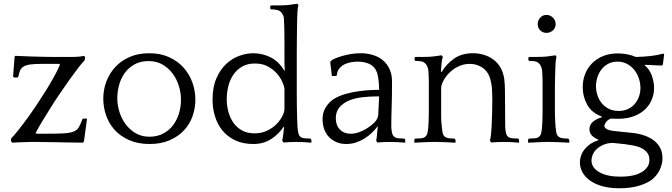

<svg xmlns="http://www.w3.org/2000/svg" viewBox="-20 -760 3597 1028"><path d="M50 -350 58 -455 61 -461Q105 -459 148.5 -457.5Q192 -456 228.5 -455.5Q265 -455 291.5 -455Q318 -455 327 -455H372Q381 -455 399.5 -456.5Q418 -458 430 -461L436 -453L433 -437Q420 -424 399.5 -397.5Q379 -371 354.5 -336.5Q330 -302 303 -262.5Q276 -223 251.5 -184Q227 -145 205.5 -109.5Q184 -74 171 -48L175 -44H226Q286 -44 320.5 -46Q355 -48 374 -55.5Q393 -63 402 -78.5Q411 -94 421 -121L424 -125H446L430 -6L425 4Q422 4 404.5 3.5Q387 3 362 3Q337 3 307.5 2Q278 1 252 1Q226 1 206 0.5Q186 0 180 0H148Q140 0 126.5 0.5Q113 1 98 1.5Q83 2 69 2.5Q55 3 46 4L39 -4V-18Q53 -32 75.5 -60Q98 -88 124 -123.5Q150 -159 177 -199.5Q204 -240 228.5 -279.5Q253 -319 272 -354Q291 -389 301 -414L297 -418H202Q163 -418 140 -414.5Q117 -411 104.5 -402.5Q92 -394 87 -381Q82 -368 78 -349L74 -345H57Z M779 -475Q838 -475 884 -454.5Q930 -434 961.5 -399.5Q993 -365 1009.5 -320Q1026 -275 1026 -227Q1026 -181 1011 -138Q996 -95 965 -62Q934 -29 888 -9Q842 11 781 11Q718 11 671 -10Q624 -31 593.5 -65Q563 -99 548 -142.5Q533 -186 533 -232Q533 -281 550 -325Q567 -369 598.5 -402.5Q630 -436 675.5 -455.5Q721 -475 779 -475ZM780 -28Q822 -28 854 -45Q886 -62 907 -90Q928 -118 938.5 -153.5Q949 -189 949 -227Q949 -263 937.5 -300Q926 -337 904 -366.5Q882 -396 850 -414.5Q818 -433 776 -433Q732 -433 700.5 -415.5Q669 -398 648.5 -370Q628 -342 618 -306Q608 -270 608 -234Q608 -197 619.5 -160.5Q631 -124 653 -94.5Q675 -65 707 -46.5Q739 -28 780 -28Z M1491 -7Q1494 -18 1496.5 -40Q1499 -62 1501 -79L1500 -83Q1472 -41 1431 -15Q1390 11 1337 11Q1280 11 1238.5 -9Q1197 -29 1170.5 -62Q1144 -95 1131 -137.5Q1118 -180 1118 -226Q1118 -294 1139 -341.5Q1160 -389 1192 -418.5Q1224 -448 1262.5 -461.5Q1301 -475 1336 -475Q1384 -475 1428 -453.5Q1472 -432 1503 -381L1505 -385Q1503 -408 1503 -429.5Q1503 -451 1503 -474Q1503 -515 1503 -543.5Q1503 -572 1502.5 -593Q1502 -614 1501.5 -630Q1501 -646 1500 -662Q1499 -673 1494.5 -681Q1490 -689 1487 -693Q1477 -704 1462 -707Q1447 -710 1431 -710L1427 -714V-727L1431 -731H1449Q1466 -731 1492 -731.5Q1518 -732 1537 -735L1572 -740L1578 -731Q1576 -727 1574.5 -716.5Q1573 -706 1572.5 -694Q1572 -682 1571.5 -671Q1571 -660 1571 -654Q1571 -638 1570.5 -624Q1570 -610 1570 -591Q1570 -572 1569.5 -545Q1569 -518 1569 -476V-258Q1569 -216 1569.5 -189Q1570 -162 1570.5 -143Q1571 -124 1571.5 -110Q1572 -96 1573 -78Q1575 -55 1578 -44.5Q1581 -34 1587 -29Q1596 -21 1611 -19.5Q1626 -18 1642 -18L1646 -14L1648 0L1646 4Q1628 2 1607.5 1Q1587 0 1566 0Q1529 0 1498 3ZM1194 -228Q1194 -194 1203 -161Q1212 -128 1230 -102.5Q1248 -77 1276 -61.5Q1304 -46 1343 -46Q1380 -46 1409.5 -60Q1439 -74 1459 -94Q1479 -114 1490.5 -136Q1502 -158 1503 -174V-285Q1501 -301 1490.5 -324Q1480 -347 1460.5 -368.5Q1441 -390 1412.5 -405Q1384 -420 1345 -420Q1305 -420 1276.5 -403.5Q1248 -387 1229.5 -360Q1211 -333 1202.5 -298.5Q1194 -264 1194 -228Z M1994 -7Q1997 -18 1998.5 -40Q2000 -62 2003 -81L2002 -84Q1989 -66 1971 -49Q1953 -32 1931.5 -18.5Q1910 -5 1885.5 3Q1861 11 1834 11Q1803 11 1779 0Q1755 -11 1739 -29Q1723 -47 1715 -71Q1707 -95 1707 -121Q1707 -158 1724 -185.5Q1741 -213 1769 -231Q1795 -247 1830.5 -257Q1866 -267 1899.5 -271.5Q1933 -276 1960 -277.5Q1987 -279 1996 -279H2010Q2009 -316 2006 -337.5Q2003 -359 1998 -373Q1987 -403 1960 -416.5Q1933 -430 1895 -430Q1879 -430 1860.5 -427Q1842 -424 1825.5 -416Q1809 -408 1797 -393.5Q1785 -379 1783 -356L1779 -353H1757L1748 -427L1751 -433Q1756 -439 1772 -446Q1788 -453 1809.5 -459.5Q1831 -466 1857.5 -470.5Q1884 -475 1910 -475Q1946 -475 1977 -465.5Q2008 -456 2030.5 -437Q2053 -418 2066 -389.5Q2079 -361 2079 -323Q2079 -281 2078.5 -248.5Q2078 -216 2077 -188.5Q2076 -161 2075.5 -134.5Q2075 -108 2075 -78Q2077 -55 2080 -44.5Q2083 -34 2090 -29Q2098 -21 2113.5 -19.5Q2129 -18 2145 -18L2149 -14L2150 0L2149 4Q2131 2 2110 1Q2089 0 2069 0Q2031 0 2000 3ZM1994 -115Q1997 -120 2000.5 -127Q2004 -134 2005 -144L2010 -244H2001Q1961 -244 1921 -239.5Q1881 -235 1849.5 -222Q1818 -209 1798 -186Q1778 -163 1778 -127Q1778 -89 1800 -66.5Q1822 -44 1857 -44Q1878 -44 1899 -51Q1920 -58 1938.5 -69Q1957 -80 1971.5 -92Q1986 -104 1994 -115Z M2344 -374Q2370 -417 2411 -446Q2452 -475 2513 -475Q2541 -475 2569 -467Q2597 -459 2620.5 -442Q2644 -425 2659.5 -398.5Q2675 -372 2680 -336Q2683 -310 2683.5 -281Q2684 -252 2684 -223Q2684 -187 2684.5 -150.5Q2685 -114 2685 -78Q2687 -55 2690 -44.5Q2693 -34 2699 -29Q2708 -21 2723.5 -19.5Q2739 -18 2755 -18L2758 -14L2760 0L2758 4Q2741 2 2720 1Q2699 0 2679 0Q2641 0 2610 3L2603 -7Q2607 -20 2609 -41Q2611 -62 2612 -78Q2614 -120 2615 -160.5Q2616 -201 2616 -228Q2616 -251 2614.5 -278Q2613 -305 2608 -325Q2598 -372 2567 -395Q2536 -418 2495 -418Q2462 -418 2433.5 -404Q2405 -390 2385 -369.5Q2365 -349 2353.5 -326.5Q2342 -304 2342 -288V-175Q2342 -153 2342 -139Q2342 -125 2342.5 -115Q2343 -105 2344 -96.5Q2345 -88 2346 -78Q2348 -57 2350.5 -46.5Q2353 -36 2361 -29Q2369 -22 2383.5 -20Q2398 -18 2413 -18L2418 -13L2420 0L2418 4Q2411 4 2397 3Q2383 2 2367 1.5Q2351 1 2337 0.5Q2323 0 2316 0H2302Q2295 0 2280.5 0.5Q2266 1 2250.5 1.5Q2235 2 2220.5 3Q2206 4 2199 4L2198 0L2199 -14L2203 -18Q2219 -18 2234.5 -19.5Q2250 -21 2258 -29Q2266 -36 2268.5 -47Q2271 -58 2273 -78Q2274 -94 2275 -110.5Q2276 -127 2276 -163V-286Q2276 -307 2276 -321.5Q2276 -336 2275.5 -347Q2275 -358 2274.5 -367Q2274 -376 2273 -386Q2271 -397 2267 -405.5Q2263 -414 2260 -417Q2250 -429 2235 -431.5Q2220 -434 2204 -434L2200 -438V-452L2204 -455H2222Q2239 -455 2265 -455.5Q2291 -456 2310 -459L2345 -464L2351 -455Q2346 -442 2344 -419.5Q2342 -397 2341 -376Z M3027 4Q3020 4 3006 3Q2992 2 2976 1.5Q2960 1 2946 0.5Q2932 0 2925 0H2911Q2904 0 2889.5 0.5Q2875 1 2859.5 1.5Q2844 2 2829.5 3Q2815 4 2808 4L2807 0L2808 -14L2812 -18Q2828 -18 2843.5 -19.5Q2859 -21 2867 -29Q2875 -36 2877.5 -47Q2880 -58 2882 -78Q2883 -94 2884 -110.5Q2885 -127 2885 -163V-286Q2885 -307 2885 -321.5Q2885 -336 2884.5 -347Q2884 -358 2883.5 -367Q2883 -376 2882 -386Q2880 -397 2876 -405.5Q2872 -414 2869 -417Q2859 -429 2844 -431.5Q2829 -434 2813 -434L2809 -438V-452L2813 -455H2831Q2848 -455 2874 -455.5Q2900 -456 2919 -459L2954 -464L2960 -455Q2958 -451 2956.5 -441Q2955 -431 2954.5 -419.5Q2954 -408 2953.5 -397Q2953 -386 2953 -380Q2953 -372 2952.5 -364.5Q2952 -357 2952 -347Q2952 -337 2951.5 -323Q2951 -309 2951 -287V-175Q2951 -153 2951.5 -139Q2952 -125 2952.5 -115Q2953 -105 2953.5 -96.5Q2954 -88 2955 -78Q2957 -57 2959.5 -46.5Q2962 -36 2970 -29Q2978 -22 2992.5 -20Q3007 -18 3022 -18L3027 -13L3029 0ZM2859 -631Q2859 -651 2872.5 -665.5Q2886 -680 2906 -680Q2926 -680 2940.5 -665.5Q2955 -651 2955 -631Q2955 -611 2940.5 -597.5Q2926 -584 2906 -584Q2886 -584 2872.5 -597.5Q2859 -611 2859 -631Z M3202 -136Q3148 -156 3124 -199Q3100 -242 3100 -294Q3100 -331 3113 -364Q3126 -397 3150.5 -421.5Q3175 -446 3209.5 -460Q3244 -474 3288 -474Q3314 -474 3339.5 -469Q3365 -464 3384 -455Q3426 -456 3462.5 -460Q3499 -464 3531 -473L3536 -469L3529 -414L3524 -409L3433 -413L3432 -410Q3458 -389 3470 -355Q3482 -321 3482 -289Q3482 -256 3469.5 -226Q3457 -196 3433 -173.5Q3409 -151 3373 -137.5Q3337 -124 3290 -124Q3282 -124 3270 -124.5Q3258 -125 3250 -125Q3233 -118 3224.5 -106Q3216 -94 3216 -86Q3216 -76 3229.5 -68.5Q3243 -61 3273 -58L3370 -48Q3403 -44 3431.5 -34Q3460 -24 3481.5 -7.5Q3503 9 3515 32.5Q3527 56 3527 87Q3527 116 3514 145.5Q3501 175 3475 198Q3449 220 3403 234Q3357 248 3297 248Q3243 248 3203.5 236.5Q3164 225 3137.5 205.5Q3111 186 3098 161.5Q3085 137 3085 111Q3085 69 3112.5 36.5Q3140 4 3183 -9L3184 -12Q3162 -21 3149 -34.5Q3136 -48 3136 -68Q3136 -94 3157 -110Q3178 -126 3202 -132ZM3292 -166Q3320 -166 3341.5 -176Q3363 -186 3378 -203Q3393 -220 3401 -242.5Q3409 -265 3409 -289Q3409 -314 3401 -339Q3393 -364 3377.5 -384Q3362 -404 3339 -417Q3316 -430 3286 -430Q3257 -430 3235.5 -418Q3214 -406 3199.5 -387Q3185 -368 3178 -344.5Q3171 -321 3171 -298Q3171 -274 3178.5 -250.5Q3186 -227 3201.5 -208Q3217 -189 3239.5 -177.5Q3262 -166 3292 -166ZM3260 5Q3232 6 3211 15Q3190 24 3175.5 37.5Q3161 51 3154 67.5Q3147 84 3147 100Q3147 138 3189 162Q3231 186 3303 186Q3336 186 3364 180.5Q3392 175 3412.5 163.5Q3433 152 3445 135.5Q3457 119 3457 97Q3457 73 3445.5 58Q3434 43 3415.5 33.5Q3397 24 3373.5 19.5Q3350 15 3327 12Z"/></svg>

Font: Quattrocento
Style: Regular
Weight: 400
Designer: Pablo Impallari
Foundry: Pablo Impallari, Igino Marini, Branda Gallo
Version: Version 2.000